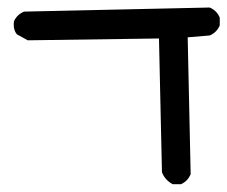

<svg xmlns="http://www.w3.org/2000/svg" viewBox="-20 -382 596 503"><path d="M432.6 100.6Q412.1 89.8 404.3 69.3L396.5 -281.2L52.7 -276.4L24.4 -292Q13.7 -304.7 16.6 -326.2Q24.4 -343.8 43 -351.6L529.3 -362.3Q547.9 -354.5 555.7 -335.9V-315.4Q547.9 -296.9 529.3 -289.1L471.7 -284.2L479.5 74.2Q471.7 92.8 454.1 100.6Z"/></svg>

Font: NaikaiFont
Style: Regular
Weight: 400
Version: Version 1.67